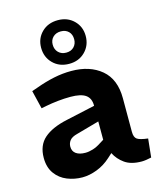

<svg xmlns="http://www.w3.org/2000/svg" viewBox="-117 -869 803 961"><g transform="rotate(-15 284.0 -388.0)"><path d="M191 8Q150 8 112.5 -7Q75 -22 51.5 -54.5Q28 -87 28 -136Q28 -201 69 -237Q110 -273 189 -290L339 -323V-325Q339 -362 314.5 -379.5Q290 -397 236 -397Q204 -397 171 -393.5Q138 -390 107 -384L82 -379L59 -474L88 -484Q137 -502 182.5 -511.5Q228 -521 273 -521Q369 -521 428.5 -471Q488 -421 488 -322V-148Q488 -120 502 -110Q516 -100 558 -95L548 1Q535 4 521.5 6Q508 8 498 8Q443 8 410.5 -15Q378 -38 361 -72L339 -52Q306 -22 266.5 -7Q227 8 191 8ZM237 -107Q255 -107 276 -113.5Q297 -120 318 -134L339 -147V-242L221 -209Q193 -202 182 -188Q171 -174 171 -156Q171 -132 188.5 -119.5Q206 -107 237 -107ZM274 -558Q223 -558 190.5 -590.5Q158 -623 158 -672Q158 -720 190.5 -752Q223 -784 274 -784Q324 -784 356.5 -752Q389 -720 389 -672Q389 -623 356.5 -590.5Q324 -558 274 -558ZM274 -616Q299 -616 314 -631.5Q329 -647 329 -671Q329 -696 314 -711Q299 -726 274 -726Q249 -726 233.5 -711Q218 -696 218 -672Q218 -647 233.5 -631.5Q249 -616 274 -616Z"/></g></svg>

Font: REM SemiBold
Style: Regular
Weight: 600
Designer: Octavio Pardo
Foundry: Ashler Design
Version: Version 1.005;gftools[0.9.28]